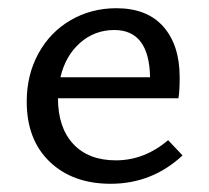

<svg xmlns="http://www.w3.org/2000/svg" viewBox="-20 -442 508 467"><path d="M424 -64Q350 5 249 5Q157 5 101 -48.5Q45 -102 45 -195Q45 -260 73.5 -312Q102 -364 152 -393Q202 -422 263 -422Q338 -422 377.5 -377Q417 -332 417 -254Q417 -219 414 -203H121Q121 -132 158 -92Q195 -52 262 -52Q331 -52 389 -101ZM127 -254H345Q343 -369 258 -369Q210 -369 174.5 -337.5Q139 -306 127 -254Z"/></svg>

Font: Ysabeau Infant Medium
Style: Regular
Weight: 500
Designer: Christian Thalmann (Catharsis Fonts)
Version: Version 0.003